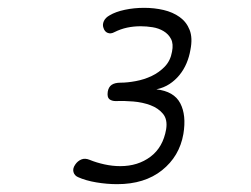

<svg xmlns="http://www.w3.org/2000/svg" viewBox="-20 -900 640 490"><path d="M179 -448Q170 -452 167.5 -461Q165 -470 172 -480Q178 -489 187.5 -493Q197 -497 209 -492Q226 -485 246.5 -480.5Q267 -476 287 -476Q332 -476 364 -500Q396 -524 404 -570Q408 -595 396 -609.5Q384 -624 364 -631.5Q344 -639 320 -641Q296 -643 276 -642Q265 -642 259 -647Q253 -652 255 -666Q257 -678 265 -683.5Q273 -689 288 -689Q305 -689 326.5 -693Q348 -697 367 -706Q386 -715 400.5 -730Q415 -745 419 -768Q423 -788 416.5 -800.5Q410 -813 397.5 -820.5Q385 -828 369.5 -830.5Q354 -833 339 -833Q321 -833 304.5 -829.5Q288 -826 272 -818Q263 -813 255 -816Q247 -819 244 -829Q241 -837 245 -846Q249 -855 260 -861Q275 -870 298.5 -875Q322 -880 348 -880Q374 -880 397.5 -874.5Q421 -869 438.5 -856.5Q456 -844 464 -823.5Q472 -803 466 -773Q463 -755 456 -738.5Q449 -722 438 -708.5Q427 -695 412.5 -685.5Q398 -676 379 -672Q424 -667 440 -636.5Q456 -606 448 -558Q438 -501 393.5 -465.5Q349 -430 279 -430Q253 -430 226 -434.5Q199 -439 179 -448Z"/></svg>

Font: Maple Mono NL Thin
Style: Italic
Weight: 250
Italic angle: -10°
Monospace: yes
Designer: subframe7536
Version: Version 7.000